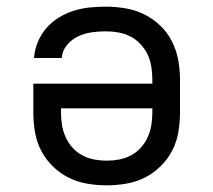

<svg xmlns="http://www.w3.org/2000/svg" viewBox="-20 -548 640 576"><path d="M300 8Q271 8 241.5 3Q212 -2 186 -15Q160 -28 138.5 -49Q117 -70 103.5 -96Q90 -122 85 -151.5Q80 -181 80 -210V-297H437V-310Q437 -329 434 -348Q431 -367 423 -384Q415 -401 401.5 -415.5Q388 -430 371.5 -438.5Q355 -447 336 -450.5Q317 -454 298 -454Q276 -454 255 -451Q234 -448 214.5 -439Q195 -430 181 -413Q167 -396 165 -374H82Q84 -399 93.5 -422Q103 -445 119 -463.5Q135 -482 156 -495Q177 -508 200.5 -515.5Q224 -523 248.5 -525.5Q273 -528 298 -528Q327 -528 356.5 -523Q386 -518 412.5 -505Q439 -492 460.5 -471.5Q482 -451 495.5 -424.5Q509 -398 514.5 -369Q520 -340 520 -310V-210Q520 -181 515 -151.5Q510 -122 496.5 -96Q483 -70 461.5 -49Q440 -28 414 -15Q388 -2 358.5 3Q329 8 300 8ZM300 -66Q319 -66 337.5 -69.5Q356 -73 373 -82Q390 -91 402.5 -105Q415 -119 423 -136.5Q431 -154 434 -172.5Q437 -191 437 -210V-223H163V-210Q163 -191 166 -172.5Q169 -154 177 -136.5Q185 -119 197.5 -105Q210 -91 227 -82Q244 -73 262.5 -69.5Q281 -66 300 -66Z"/></svg>

Font: Bmono
Style: Regular
Weight: 400
Monospace: yes
Designer: Belleve Invis
Foundry: Belleve Invis
Version: Version 11.2.2; ttfautohint (v1.8.2)